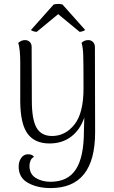

<svg xmlns="http://www.w3.org/2000/svg" viewBox="-20 -721 582 977"><path d="M464 -48Q464 236 238 236Q170 236 122.5 209.5Q75 183 75 127Q75 101 88 82.5Q101 64 123 64Q144 64 153 77Q140 84 135 97Q130 110 130 122Q130 165 162 184.5Q194 204 237 204Q325 204 366 141Q407 78 407 -54Q407 -75 409 -123Q388 -61 342.5 -26Q297 9 232 9Q157 9 120.5 -40.5Q84 -90 83 -204V-404Q83 -469 73 -503Q89 -517 107 -517Q122 -517 131.5 -507.5Q141 -498 141 -482L142 -209Q142 -113 166 -71Q190 -29 245 -29Q312 -29 358.5 -87Q405 -145 405 -271Q405 -405 403.5 -443Q402 -481 395 -503Q409 -517 429 -517Q444 -517 453.5 -507Q463 -497 463 -480ZM138 -569 253 -698Q262 -701 277 -701Q289 -701 298 -698L413 -569Q410 -565 400.5 -562Q391 -559 385 -559L276 -649L167 -559Q160 -559 149.5 -562Q139 -565 138 -569Z"/></svg>

Font: Arima Madurai Light
Style: Regular
Weight: 300
Designer: Joana Correia and Natanael Gama
Foundry: NDISCOVER
Version: Version 1.019